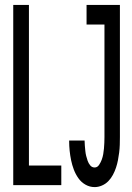

<svg xmlns="http://www.w3.org/2000/svg" viewBox="-20 -755 540 783"><path d="M34 0V-735H98V-80H230V0ZM366 8Q346 8 328.5 -2Q311 -12 299.5 -28.5Q288 -45 281 -63.5Q274 -82 270 -101.5Q266 -121 264 -140.5Q262 -160 262 -180V-182H325V-181Q325 -171 326 -160.5Q327 -150 328 -139.5Q329 -129 331.5 -119Q334 -109 337.5 -99Q341 -89 348 -80.5Q355 -72 366 -72Q377 -72 384 -82.5Q391 -93 395 -104Q399 -115 401 -126.5Q403 -138 404 -149.5Q405 -161 405.5 -173Q406 -185 406 -196V-655H333V-735H469V-196Q469 -181 468.5 -165Q468 -149 466 -133Q464 -117 461 -101.5Q458 -86 453 -71Q448 -56 440.5 -42Q433 -28 422 -16.5Q411 -5 396 1.5Q381 8 366 8Z"/></svg>

Font: Iosevka Term Medium
Style: Regular
Weight: 500
Monospace: yes
Designer: Belleve Invis
Foundry: Belleve Invis
Version: Version 26.3.1